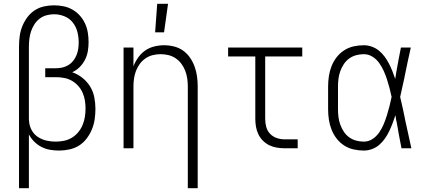

<svg xmlns="http://www.w3.org/2000/svg" viewBox="-20 -780 2240 1010"><path d="M80 210V-535Q80 -562 83.5 -589Q87 -616 97 -641Q107 -666 123 -688Q139 -710 161.5 -725Q184 -740 210.5 -746Q237 -752 264 -752Q289 -752 314 -747Q339 -742 361 -729.5Q383 -717 400 -698Q417 -679 427.5 -656Q438 -633 442 -608Q446 -583 446 -558Q446 -534 442 -510.5Q438 -487 427 -465.5Q416 -444 399 -427Q382 -410 360 -400Q389 -390 413.5 -370.5Q438 -351 454 -325Q470 -299 476 -268.5Q482 -238 482 -207Q482 -180 478 -152.5Q474 -125 463.5 -99.5Q453 -74 436 -51.5Q419 -29 396 -14.5Q373 0 345.5 6Q318 12 291 12Q267 12 243.5 8Q220 4 198.5 -7Q177 -18 160 -35Q143 -52 132 -73V210ZM272 -35Q295 -35 317 -39.5Q339 -44 358 -55.5Q377 -67 391.5 -84.5Q406 -102 414.5 -122.5Q423 -143 426.5 -165Q430 -187 430 -209Q430 -231 426.5 -252Q423 -273 414.5 -292.5Q406 -312 391 -328.5Q376 -345 357.5 -355.5Q339 -366 317.5 -370Q296 -374 275 -374H218V-421H275Q292 -421 309 -425Q326 -429 340.5 -438Q355 -447 365.5 -460.5Q376 -474 382.5 -490Q389 -506 391.5 -523Q394 -540 394 -557Q394 -585 387 -612.5Q380 -640 362.5 -662Q345 -684 318.5 -694.5Q292 -705 265 -705Q244 -705 224 -699.5Q204 -694 188 -681.5Q172 -669 161 -652Q150 -635 143.5 -615.5Q137 -596 134.5 -575.5Q132 -555 132 -535V-154L133 -141Q135 -116 147 -94.5Q159 -73 179.5 -59.5Q200 -46 224 -40.5Q248 -35 272 -35Z M968 210V-325Q968 -346 965 -367Q962 -388 954.5 -407.5Q947 -427 934.5 -444Q922 -461 904.5 -473Q887 -485 866.5 -490Q846 -495 825 -495Q804 -495 783.5 -490Q763 -485 745.5 -473Q728 -461 715.5 -444Q703 -427 695.5 -407.5Q688 -388 685 -367Q682 -346 682 -325V0H630V-530H682V-431Q691 -455 706.5 -477Q722 -499 743.5 -514Q765 -529 791 -535.5Q817 -542 843 -542Q869 -542 895.5 -535.5Q922 -529 943.5 -513.5Q965 -498 980 -476Q995 -454 1004 -429Q1013 -404 1016.5 -377.5Q1020 -351 1020 -325V210Z M796 -610 807 -760H864L843 -610Z M1546 0H1477Q1457 0 1436 -3.5Q1415 -7 1396.5 -16Q1378 -25 1363 -40Q1348 -55 1339 -74Q1330 -93 1326.5 -113.5Q1323 -134 1323 -155V-483H1180V-530H1570V-483H1375V-155Q1375 -133 1380.5 -112.5Q1386 -92 1400.5 -76.5Q1415 -61 1435.5 -54Q1456 -47 1477 -47H1546Z M1894 12Q1867 12 1840 6Q1813 0 1790 -15Q1767 -30 1750.5 -51.5Q1734 -73 1724 -98.5Q1714 -124 1710 -151Q1706 -178 1706 -205V-325Q1706 -352 1710 -379Q1714 -406 1724 -431.5Q1734 -457 1750.5 -478.5Q1767 -500 1790 -515Q1813 -530 1840 -536Q1867 -542 1894 -542Q1915 -542 1936 -534.5Q1957 -527 1973.5 -513.5Q1990 -500 2003 -482.5Q2016 -465 2026 -445.5Q2036 -426 2044 -406Q2052 -386 2059 -365Q2060 -371 2061 -377Q2062 -383 2063 -388V-391Q2069 -426 2075.5 -460.5Q2082 -495 2089 -530H2141Q2132 -491 2124 -452.5Q2116 -414 2108 -375V-374Q2102 -348 2096.5 -322Q2091 -296 2085 -270Q2092 -242 2098 -213.5Q2104 -185 2110 -157V-155Q2119 -116 2127 -77.5Q2135 -39 2144 0H2092Q2085 -35 2078.5 -70.5Q2072 -106 2066 -141L2065 -143Q2064 -151 2062.5 -158.5Q2061 -166 2060 -174Q2053 -152 2045 -131Q2037 -110 2027.5 -90Q2018 -70 2005 -51.5Q1992 -33 1975.5 -18.5Q1959 -4 1937.5 4Q1916 12 1894 12ZM1894 -35Q1919 -35 1940 -49Q1961 -63 1975 -83.5Q1989 -104 1998.5 -127Q2008 -150 2015.5 -174Q2023 -198 2029 -222Q2035 -246 2040 -270Q2035 -294 2029 -317Q2023 -340 2015.5 -363Q2008 -386 1998 -408Q1988 -430 1974 -449.5Q1960 -469 1939 -482Q1918 -495 1894 -495Q1873 -495 1853 -489.5Q1833 -484 1816.5 -472Q1800 -460 1788.5 -442.5Q1777 -425 1770 -405.5Q1763 -386 1760.5 -366Q1758 -346 1758 -325V-205Q1758 -184 1760.5 -164Q1763 -144 1770 -124.5Q1777 -105 1788.5 -87.5Q1800 -70 1816.5 -58Q1833 -46 1853 -40.5Q1873 -35 1894 -35Z"/></svg>

Font: Lode Dark Term
Style: Regular
Weight: 400
Monospace: yes
Designer: Belleve Invis
Foundry: Belleve Invis
Version: Version 29.2.0